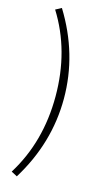

<svg xmlns="http://www.w3.org/2000/svg" viewBox="-137 -777 558 998"><g transform="rotate(15 142.0 -278.0)"><path d="M65 175 33 158Q152 -33 152 -278Q152 -524 33 -714L65 -731Q197 -517 197 -278Q197 -39 65 175Z"/></g></svg>

Font: Assistant Light
Style: Regular
Weight: 300
Designer: Hebrew By Ben Nathan, Latin by Paul Hunt
Version: Version 2.001;PS 002.001;hotconv 1.0.88;makeotf.lib2.5.64775